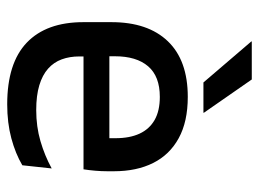

<svg xmlns="http://www.w3.org/2000/svg" viewBox="-115 -609 736 546"><g transform="rotate(90 253.0 -336.0)"><path d="M276.5 11.5Q159.5 11.5 101.2 -44.2Q43 -100 43 -205V-285Q43 -388.5 97.2 -445.2Q151.5 -502 255.5 -502Q326 -502 373 -476.2Q420 -450.5 443.5 -403.5Q467 -356.5 467 -292V-273.5Q467 -256.5 465.5 -239Q464 -221.5 461.5 -205.5H371.5Q372.5 -231.5 372.8 -254.5Q373 -277.5 373 -296.5Q373 -337 360 -365Q347 -393 321 -407.8Q295 -422.5 255.5 -422.5Q197 -422.5 168.5 -389.2Q140 -356 140 -294.5V-248.5L140.5 -237V-193.5Q140.5 -166 148.8 -143.5Q157 -121 175.2 -104.8Q193.5 -88.5 222.5 -79.8Q251.5 -71 293 -71Q340 -71 381.2 -83Q422.5 -95 459 -115L450 -31.5Q417 -12 373.2 -0.2Q329.5 11.5 276.5 11.5ZM95 -205.5V-279H441.5V-205.5ZM206 -684 300.5 -548V-546.5H214.5L98 -682.5V-684Z"/></g></svg>

Font: Anek Gurmukhi Medium Medium
Style: Regular
Weight: 500
Version: Version 1.003